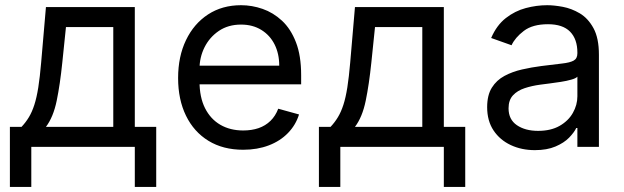

<svg xmlns="http://www.w3.org/2000/svg" viewBox="-20 -573 2433 749"><path d="M18.6 156.2V-78.1H64Q80.6 -95.7 92.8 -116Q105 -136.2 114 -164.1Q123 -191.9 129.4 -232.2Q135.7 -272.5 140.6 -329.6L159.2 -545.4H505.9V-78.1H589.4V156.2H505.9V0H102.1V156.2ZM159.2 -78.1H421.9V-467.3H237.3L223.1 -329.6Q214.4 -244.1 201.2 -180.2Q188 -116.2 159.2 -78.1Z M928.7 11.2Q850.1 11.2 793.2 -23.7Q736.3 -58.6 705.6 -121.6Q674.8 -184.6 674.8 -268.6Q674.8 -352.5 705.6 -416.5Q736.3 -480.5 791.5 -516.6Q846.7 -552.7 920.4 -552.7Q962.9 -552.7 1004.4 -538.3Q1045.9 -523.9 1080.1 -492.2Q1114.3 -460.4 1134.5 -408.2Q1154.8 -356 1154.8 -279.8V-244.1H734.4V-316.9H1069.3Q1069.3 -363.3 1051.3 -399.4Q1033.2 -435.5 999.5 -456.3Q965.8 -477.1 920.4 -477.1Q870.1 -477.1 833.7 -452.4Q797.4 -427.7 777.8 -388.4Q758.3 -349.1 758.3 -304.2V-255.9Q758.3 -193.8 779.8 -151.1Q801.3 -108.4 839.6 -86.2Q877.9 -64 928.7 -64Q961.9 -64 988.8 -73.2Q1015.6 -82.5 1035.2 -101.6Q1054.7 -120.6 1065.4 -148.9L1146.5 -126.5Q1133.8 -85.4 1103.5 -54.2Q1073.2 -22.9 1028.6 -5.9Q983.9 11.2 928.7 11.2Z M1224.1 156.2V-78.1H1269.5Q1286.1 -95.7 1298.3 -116Q1310.5 -136.2 1319.6 -164.1Q1328.6 -191.9 1335 -232.2Q1341.3 -272.5 1346.2 -329.6L1364.7 -545.4H1711.4V-78.1H1794.9V156.2H1711.4V0H1307.6V156.2ZM1364.7 -78.1H1627.4V-467.3H1442.9L1428.7 -329.6Q1419.9 -244.1 1406.7 -180.2Q1393.6 -116.2 1364.7 -78.1Z M2066.4 12.7Q2014.6 12.7 1972.4 -7.1Q1930.2 -26.9 1905.3 -64.2Q1880.4 -101.6 1880.4 -154.8Q1880.4 -201.7 1898.7 -231Q1917 -260.3 1948 -276.9Q1979 -293.5 2016.4 -302Q2053.7 -310.5 2091.8 -315.4Q2141.6 -321.8 2172.6 -325.2Q2203.6 -328.6 2218 -336.7Q2232.4 -344.7 2232.4 -365.2V-367.7Q2232.4 -420.4 2203.9 -449.5Q2175.3 -478.5 2117.7 -478.5Q2057.6 -478.5 2023.4 -452.4Q1989.3 -426.3 1975.6 -396.5L1896 -424.8Q1917.5 -474.6 1953.1 -502.4Q1988.8 -530.3 2031 -541.5Q2073.2 -552.7 2114.7 -552.7Q2141.1 -552.7 2175.3 -546.4Q2209.5 -540 2241.7 -521Q2273.9 -502 2295.2 -463.1Q2316.4 -424.3 2316.4 -359.4V0H2232.4V-73.7H2228Q2219.7 -56.2 2200 -35.9Q2180.2 -15.6 2147 -1.5Q2113.8 12.7 2066.4 12.7ZM2079.1 -62.5Q2128.9 -62.5 2163.1 -82Q2197.3 -101.6 2214.8 -132.6Q2232.4 -163.6 2232.4 -197.3V-273.9Q2227.1 -267.6 2209.2 -262.5Q2191.4 -257.3 2168.2 -253.7Q2145 -250 2123 -247.3Q2101.1 -244.6 2087.4 -242.7Q2054.7 -238.3 2026.6 -229Q1998.5 -219.7 1981.2 -201.2Q1963.9 -182.6 1963.9 -150.4Q1963.9 -106.9 1996.3 -84.7Q2028.8 -62.5 2079.1 -62.5Z"/></svg>

Font: Sahel VF Regular
Style: Regular
Weight: 400
Foundry: Saber Rastikerdar (saber.rastikerdar@gmail.com)
Version: Version 3.4.0